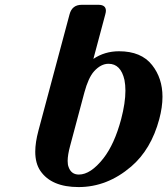

<svg xmlns="http://www.w3.org/2000/svg" viewBox="-20 -757 686 787"><path d="M302.2 9.8Q190.9 9.8 145.5 -56.6Q124.5 -87.4 124.5 -135.3Q124.5 -172.9 137.7 -222.2L265.1 -698.2Q275.4 -737.3 314.9 -737.3H383.3Q414.1 -737.3 414.1 -712.9Q414.1 -707.5 411.6 -698.2L362.8 -515.6Q409.2 -546.9 467.8 -546.9Q559.1 -546.9 603.5 -490.2Q646 -436.5 646 -360.4Q646 -317.9 632.8 -268.6Q599.6 -144.5 517.6 -74.2Q419.4 9.8 302.2 9.8ZM424.8 -495.6Q393.6 -495.6 365.7 -464.8Q342.3 -439 325.7 -377.4L267.6 -159.7Q257.3 -122.1 257.3 -97.2Q257.3 -82 261.2 -72.3Q272 -41.5 303.2 -41.5Q351.6 -41.5 403.8 -107.9Q449.2 -166 476.6 -268.6Q494.1 -335.4 494.1 -385.3Q494.1 -409.2 490.2 -429.2Q475.1 -495.6 424.8 -495.6Z"/></svg>

Font: Cursive Sans
Style: Bold
Weight: 700
Italic angle: -15°
Designer: Wojciech Kalinowski "wmk69" (wmk69@o2.pl)
Foundry: Wojciech Kalinowski "wmk69" (wmk69@o2.pl)
Version: Wersja 3.1.0; 2022-02-18